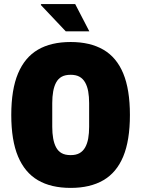

<svg xmlns="http://www.w3.org/2000/svg" viewBox="-20 -905 689 937"><path d="M325 12Q229 12 165 -25.5Q101 -63 68 -141.5Q35 -220 35 -344Q35 -468 68 -546.5Q101 -625 165 -662.5Q229 -700 325 -700Q420 -700 484.5 -662.5Q549 -625 581.5 -546.5Q614 -468 614 -344Q614 -220 581.5 -141.5Q549 -63 484.5 -25.5Q420 12 325 12ZM325 -148Q351 -148 368 -157.5Q385 -167 395.5 -185.5Q406 -204 410.5 -229.5Q415 -255 415 -286V-402Q415 -433 410.5 -458.5Q406 -484 395.5 -502.5Q385 -521 368 -530.5Q351 -540 325 -540Q298 -540 281 -530.5Q264 -521 254 -502.5Q244 -484 239.5 -458.5Q235 -433 235 -402V-286Q235 -255 239.5 -229.5Q244 -204 254 -185.5Q264 -167 281 -157.5Q298 -148 325 -148ZM416 -752H301L179 -881L181 -885H347Z"/></svg>

Font: Archivo Condensed Black
Style: Regular
Weight: 900
Width: 3
Designer: Hector Gatti
Foundry: Omnibus-Type
Version: Version 2.001